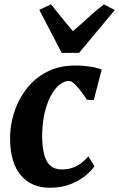

<svg xmlns="http://www.w3.org/2000/svg" viewBox="-20 -876 562 906"><path d="M214.5 10Q129 10 79 -48Q29 -106 27.5 -218Q26.5 -279 45.2 -340.5Q64 -402 102.5 -453.5Q141 -505 199.8 -536Q258.5 -567 337.5 -567Q367 -567 401.5 -562.2Q436 -557.5 460 -547.5L422.5 -404L390.5 -405Q379.5 -422 364 -442.8Q348.5 -463.5 333 -478.8Q317.5 -494 305.5 -494Q282 -494 258.8 -474.5Q235.5 -455 217.2 -419Q199 -383 188.5 -333.5Q178 -284 179 -224Q180.5 -171.5 190.8 -139Q201 -106.5 220.8 -91.5Q240.5 -76.5 270.5 -76.5Q301.5 -76.5 324.5 -85Q347.5 -93.5 365.2 -107.5Q383 -121.5 397 -138.5L425.5 -91.5Q412.5 -71.5 384 -47.8Q355.5 -24 313 -7Q270.5 10 214.5 10ZM271 -626.5 165.5 -829.5 220.5 -855.5Q245.5 -825 271.2 -792.8Q297 -760.5 324 -729Q361.5 -760.5 396 -792.8Q430.5 -825 470 -855.5L521.5 -828.5L353 -626.5Z"/></svg>

Font: Merriweather 20pt ExtraBold
Style: Italic
Weight: 800
Italic angle: -7.8°
Version: Version 2.101